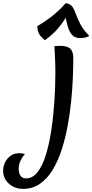

<svg xmlns="http://www.w3.org/2000/svg" viewBox="-233 -877 593 1231"><path d="M-85 334Q-139 334 -176 300.5Q-213 267 -213 218Q-213 190 -200.5 164Q-188 138 -164.5 121.5Q-141 105 -108 105Q-101 105 -91.5 106.5Q-82 108 -73 112Q-88 126 -100.5 151Q-113 176 -113 206Q-113 235 -100.5 251Q-88 267 -67 267Q-23 267 9 225Q41 183 62.5 111.5Q84 40 97 -48.5Q110 -137 116 -231.5Q122 -326 122 -412Q122 -459 120 -501.5Q118 -544 116 -581Q123 -582 134 -582.5Q145 -583 153 -583Q199 -583 218 -564.5Q237 -546 237 -504Q237 -449 234 -377Q231 -305 223 -225.5Q215 -146 200 -66Q185 14 161.5 85.5Q138 157 104 213Q70 269 23 301.5Q-24 334 -85 334ZM55 -619Q45 -626 26.5 -646.5Q8 -667 6 -709Q68 -746 112 -782.5Q156 -819 188 -857Q217 -853 230 -835Q243 -817 253 -788.5Q263 -760 281.5 -723.5Q300 -687 340 -646Q327 -640 313.5 -636.5Q300 -633 282 -633Q256 -633 239 -644.5Q222 -656 210 -684Q198 -712 188 -763Q166 -726 136.5 -692Q107 -658 55 -619Z"/></svg>

Font: Merienda Medium
Style: Regular
Weight: 500
Designer: Eduardo Rodriguez Tunni
Foundry: Eduardo Rodriguez Tunni
Version: Version 2.001; ttfautohint (v1.8.4.7-5d5b)